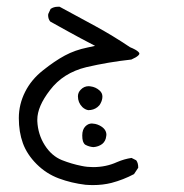

<svg xmlns="http://www.w3.org/2000/svg" viewBox="-20 -219 540 563"><path d="M272 46.4Q260.7 36.1 245.1 34.2Q242.7 33.7 240.2 33.7Q226.6 33.7 216.8 43.9Q208.5 52.2 208.5 63.5Q208.5 81.5 221.2 94.7Q229.5 102.5 238.8 104Q254.4 104 265.6 95.2Q272 90.3 274.9 84Q280.3 74.2 280.3 64Q280.3 53.7 272 46.4ZM292 176.3Q292 159.2 272 148.9Q265.1 145.5 259 144.3Q252.9 143.1 249.5 143.1Q238.8 143.1 230.5 151.4Q221.2 160.6 221.2 178.2Q221.2 188.5 223.1 194.8Q226.1 203.1 230.5 205.6Q241.2 211.4 253.9 212.4Q268.6 211.4 279.8 203.1Q290 194.8 291.5 180.2Q292 178.2 292 176.3ZM230.5 322.8Q241.7 323.7 252.9 323.7Q281.2 323.7 306.6 317.4Q341.8 308.1 373 291.5L385.3 272.9Q385.3 272.5 385.3 272Q385.3 258.8 379.4 251L365.7 244.1Q344.7 247.1 323.2 256.3Q291 271 252.9 271Q235.8 271 219.7 267.6Q189.9 261.7 161.6 250.5Q131.3 238.3 111.3 206.8Q91.3 175.3 89.4 136.2Q89.4 134.3 89.4 131.8Q89.4 93.3 126.5 45.4Q165 -5.4 232.9 -22Q297.9 -37.1 365.2 -44.4Q379.9 -50.8 385.7 -56.6Q388.7 -59.6 388.7 -61.8Q388.7 -64 385.7 -66.9Q379.4 -73.2 361.3 -80.6Q312 -113.8 259.3 -142.6L154.8 -199.2Q151.9 -199.2 149.4 -199.2Q137.7 -199.2 128.4 -192.9L121.6 -178.2Q121.1 -176.8 121.1 -174.8Q121.1 -163.1 127.4 -155.8Q155.3 -140.6 182.6 -125.2Q210 -109.9 258.8 -84.5L236.3 -79.6Q200.2 -72.3 170.2 -56.2Q140.1 -40 106 -12.7Q71.8 14.2 53.7 50.3Q35.2 86.9 35.2 127.4Q35.2 168 47.1 200.9Q59.1 233.9 87.4 262.2Q115.7 290.5 152.6 304.2Q189.5 317.9 230.5 322.8Z"/></svg>

Font: NaikaiFont
Style: Light
Weight: 300
Version: Version 1.89